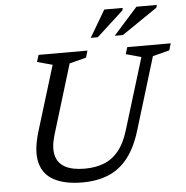

<svg xmlns="http://www.w3.org/2000/svg" viewBox="-60 -961 998 1029"><g transform="rotate(-5 439.0 -446.5)"><path d="M215.5 -259.5Q195 -193 205.5 -149.2Q216 -105.5 255 -84Q294 -62.5 360 -62.5Q420 -62.5 465.8 -80.8Q511.5 -99 544.2 -139.8Q577 -180.5 597.5 -248.5L715 -632L633 -654.5L644 -691.5H878L867 -654.5L777 -631.5L659.5 -246Q632 -154 588.5 -97.8Q545 -41.5 484 -15.8Q423 10 342 10Q250 10 191.5 -20.2Q133 -50.5 116 -115Q99 -179.5 130.5 -283L237.5 -632L155.5 -654.5L167 -691.5H430L419 -654.5L329 -631.5ZM582.5 -758 712 -903H821.5L818 -888.5L626.5 -758ZM453.5 -758 539 -903H638L635.5 -890L491.5 -758Z"/></g></svg>

Font: Newsreader 11pt
Style: Italic
Weight: 400
Italic angle: -17°
Version: Version 1.003